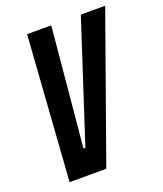

<svg xmlns="http://www.w3.org/2000/svg" viewBox="-129 -774 732 860"><g transform="rotate(-20 237.0 -344.0)"><path d="M54 0 102 -688H217L164 -120H173L358 -688H474L229 0Z"/></g></svg>

Font: Saira ExtraCondensed
Style: Bold Italic
Weight: 700
Width: 2
Italic angle: -12°
Designer: Hector Gatti with collaboration of the Omnibus-Type team
Foundry: Omnibus-Type
Version: Version 1.101